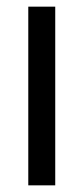

<svg xmlns="http://www.w3.org/2000/svg" viewBox="-20 -557 251 577"><path d="M146 0H65V-537H146Z"/></svg>

Font: Noto Sans Oriya ExtCond
Style: Regular
Weight: 400
Width: 2
Designer: Amélie Bonet and Sol Matas
Foundry: Google LLC
Version: Version 2.006; ttfautohint (v1.8.4.7-5d5b)